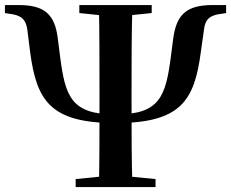

<svg xmlns="http://www.w3.org/2000/svg" viewBox="-26 -761 940 781"><path d="M444.3 -260.4C712 -260.4 765.1 -354 791.1 -550.5L803.8 -640.8C808.4 -682.6 828.1 -700.1 876.5 -705.1L893.8 -707.9V-740.5H839.7C733.6 -740.5 691.7 -703.1 678.5 -603.4L669.5 -534.2C648.2 -367.9 624.1 -295.5 444.3 -295.5C263.4 -295.5 239.3 -367.9 218 -534.2L209 -605.4C196.8 -702.6 155.4 -740.5 49.2 -740.5H-6V-707.9L11 -705.1C59.4 -700.1 79.2 -682.6 85.2 -640.8L96.4 -550.5C122.7 -354 175.8 -260.4 444.3 -260.4ZM376.4 0H512.6C509.1 -115.1 509.1 -224.3 509.1 -340.4V-387.2C509.1 -504.3 509.1 -627.1 512.6 -740.5H376.4C378.7 -625.4 378.7 -502.6 378.7 -387.2V-339.7C378.7 -222.3 378.7 -112.9 376.4 0ZM281.8 0H606.7V-32.6L456.6 -47.3H429.1L281.8 -32.6ZM296.7 -707.9 429.1 -694.2H456.6L591.1 -707.9V-740.5H296.7Z"/></svg>

Font: Source Han Serif TW VF
Style: Regular
Weight: 250
Designer: Ryoko NISHIZUKA 西塚涼子 (kana & ideographs); Frank Grießhammer (Latin, Greek & Cyrillic); Wenlong ZHANG 张文龙 (bopomofo); San
Foundry: Adobe
Version: Version 2.002;hotconv 1.1.0;makeotfexe 2.6.0